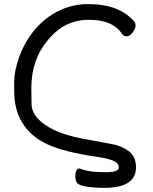

<svg xmlns="http://www.w3.org/2000/svg" viewBox="-20 -739 743 930"><path d="M484.9 170.9Q416 169.9 386.5 162.8Q356.9 155.8 350.8 143.3Q344.7 130.9 344.7 110.8Q344.7 98.1 349.4 87.6Q354 77.1 364.7 77.1Q377.9 81.1 389.9 85Q401.9 88.9 426.8 92Q451.7 95.2 499 95.2Q555.7 94.2 555.7 71.8Q555.7 55.2 535.6 43Q515.6 30.8 451.7 21Q292 -2 209.5 -40Q127 -78.1 85.9 -147.9Q48.8 -210 48.8 -296.9Q48.8 -299.8 48.8 -345.9Q48.8 -392.1 71.8 -460Q99.6 -537.1 148.7 -595.5Q197.8 -653.8 264.4 -686.5Q331.1 -719.2 407.7 -719.2Q560.1 -719.2 632.8 -631.8Q636.7 -626 636.7 -613.8Q636.7 -601.1 622.3 -582Q607.9 -563 593.8 -563Q578.6 -563 570.8 -575.2Q526.9 -643.1 409.7 -643.1Q292 -643.1 212.9 -545.9Q131.8 -451.2 131.8 -312Q131.8 -308.1 132.8 -235.6Q133.8 -163.1 240.7 -109.9Q293.9 -84 380.4 -67.4Q466.8 -50.8 517.3 -42Q567.9 -33.2 603.3 -7.1Q638.7 19 638.7 71.8Q638.7 170.9 484.9 170.9Z"/></svg>

Font: LXGW WenKai GB Screen
Style: Regular
Weight: 400
Designer: LXGW / Fontworks Inc.
Foundry: LXGW / Fontworks Inc.
Version: Version 1.321;February 19, 2024;FontCreator 14.0.0.2901 64-b